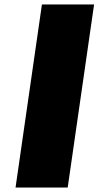

<svg xmlns="http://www.w3.org/2000/svg" viewBox="-20 -845 444 865"><path d="M403.9 -825H168.9L50 0H285Z"/></svg>

Font: Blink
Style: WideObl
Weight: 400
Designer: Mew Too
Foundry: Cannot Into Space Fonts
Version: Version 001.000